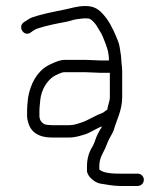

<svg xmlns="http://www.w3.org/2000/svg" viewBox="-20 -466 547 638"><path d="M267 -267H193C176.9 -267 148 -253.1 137 -247C102 -226 80.9 -187.2 73 -140L71 -118C70.3 -110 70 -102.7 70 -96V-80C70 -74 71 -68 73 -62C80.8 -26.7 109.5 -9 152 -9H209C231.7 -9 246.9 -15.1 264 -20C281.1 -25.7 301.8 -40.3 319 -46C317.7 -42.7 315.3 -38.7 312 -34C307.3 -26 303.3 -18 300 -10C295.6 2.2 291.5 15.3 285 25C275.4 41 269 61.8 269 87V101C269 119.7 294.9 141 313 144C334.2 147 355 152 379 152H437C448.7 152 458 143 458 131.5C458 120 448.7 111 437 111H379C355.2 111 322.8 109.8 310 97V87C310 58.6 321.1 45.6 330 26L338 6C343.2 -7 354.2 -22.7 358 -34C367.4 -67 386 -100.4 386 -142V-228C386 -236.7 385.3 -245.7 384 -255L382 -281C380.7 -290.3 379.3 -299 378 -307C375.3 -325.8 370.8 -330.9 365 -347C353.7 -373.3 341.4 -397.7 324 -417C309.6 -433.5 294.5 -446 264 -446C234.1 -446 213.7 -437.5 189 -433L166.5 -428.5C145.5 -424.3 124 -419.4 105 -414L93 -410C86.3 -408.7 78.7 -405 70 -399L59 -392C37.6 -376.7 59.7 -342 82 -358L92 -365C97.3 -368.3 101.3 -370.3 104 -371C131.9 -380.3 165.7 -387.3 197 -393C211.6 -395.3 221.5 -400.2 234 -402L250 -404C254.7 -404.7 259.2 -405 263.5 -405C267.8 -405 272.3 -404.7 277 -404C288.6 -398.2 298.4 -385.9 305 -374L317 -354C320.3 -347.3 323.3 -340.3 326 -333C334.3 -311.5 342 -294.5 342 -265H315C302.4 -265 279.5 -267 267 -267ZM315 -224H345V-142C345 -129.9 337 -112.3 337 -102C330.6 -98.8 325.7 -92.7 319 -90C295.4 -82.1 274.7 -66.9 251 -59C237.4 -55.1 227.2 -50 209 -50H153C149 -50 144.3 -50.3 139 -51C122.8 -51 111 -64.8 111 -80V-96C111 -108.6 112.8 -122.3 114 -135C117.7 -168.2 135.7 -197.1 158 -212C163.4 -215.1 183.2 -226 193 -226H267C280.4 -226 301.6 -224 315 -224Z"/></svg>

Font: HoneyBee
Style: SeLit
Weight: 300
Foundry: Cannot Into Space Fonts
Version: Version 0.89